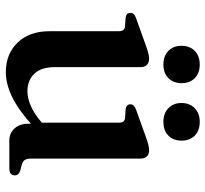

<svg xmlns="http://www.w3.org/2000/svg" viewBox="-43 -649 704 658"><g transform="rotate(90 309.0 -320.0)"><path d="M404 -65V-93.5L400.5 -96V-373Q400.5 -385 396.8 -390.2Q393 -395.5 384.5 -396.5L354 -398.5Q345.5 -400 341.5 -404Q337.5 -408 337.5 -414.5Q337.5 -422 342.2 -426.5Q347 -431 359 -435.5L447 -467Q464.5 -473.5 475.2 -476.2Q486 -479 495 -479Q509 -479 516.2 -471.2Q523.5 -463.5 523.5 -450V-74.5Q523.5 -60 528.2 -53Q533 -46 542.5 -43L563 -38Q572.5 -35 576.8 -30.2Q581 -25.5 581 -18.5Q581 -10 575 -5Q569 0 556 0H461.5Q436.5 0 420.2 -17.8Q404 -35.5 404 -65ZM87 -137.5V-373Q87 -385 83 -390.2Q79 -395.5 70.5 -396.5L40.5 -398.5Q31.5 -400 27.8 -404Q24 -408 24 -414.5Q24 -422 28.5 -426.5Q33 -431 45.5 -435.5L133.5 -467Q151.5 -473.5 162 -476.2Q172.5 -479 180 -479Q195 -479 202.5 -471.2Q210 -463.5 210 -450V-156Q210 -109 232.8 -85.5Q255.5 -62 293 -62Q316.5 -62 343.5 -73.8Q370.5 -85.5 400 -111L420.5 -129L442 -107.5L421 -89Q360 -33 314.2 -10.5Q268.5 12 227.5 12Q164.5 12 125.8 -28.5Q87 -69 87 -137.5ZM201 -528Q172 -528 154.5 -545Q137 -562 137 -590Q137 -618.5 154.5 -635.5Q172 -652.5 201 -652.5Q230.5 -652.5 247.8 -635.5Q265 -618.5 265 -590Q265 -562.5 247.8 -545.2Q230.5 -528 201 -528ZM397.5 -528Q368.5 -528 350.8 -545Q333 -562 333 -590Q333 -618 350.8 -635.2Q368.5 -652.5 397.5 -652.5Q427.5 -652.5 444.8 -635.5Q462 -618.5 462 -590Q462 -562.5 444.8 -545.2Q427.5 -528 397.5 -528Z"/></g></svg>

Font: Fraunces Medium
Style: Regular
Weight: 500
Version: Version 1.000;[b76b70a41]